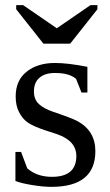

<svg xmlns="http://www.w3.org/2000/svg" viewBox="-20 -716 429 747"><path d="M195 -432H193Q155 -432 133.5 -413.5Q112 -395 112 -360Q112 -329 131.5 -311Q151 -293 187 -281Q258 -257 281 -245Q351 -207 351 -128Q351 11 180 11Q148 11 105 4Q62 -3 40 -12V-125H62L86 -61Q124 -28 182 -28Q277 -28 277 -109Q277 -168 202 -194L159 -208Q113 -223 90 -238Q67 -253 53 -282Q41 -306 41 -341Q41 -403 83.5 -437Q126 -471 194 -471Q244 -471 320 -456V-356H297L276 -409Q250 -432 195 -432ZM70 -696 201 -606 332 -696H359V-680L253 -546H149L43 -680V-696Z"/></svg>

Font: Libra Serif Modern
Style: Regular
Weight: 400
Designer: Stefan Peev, Context Ltd
Foundry: Stefan Peev, Context Ltd
Version: Version 1.000